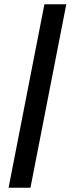

<svg xmlns="http://www.w3.org/2000/svg" viewBox="-20 -749 369 895"><path d="M187 -729 20 126H122L289 -729Z"/></svg>

Font: Amaranth
Style: Italic
Weight: 400
Designer: Gesine Todt
Foundry: Gesine Todt
Version: Version 1.001